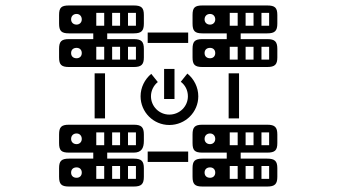

<svg xmlns="http://www.w3.org/2000/svg" viewBox="-20 -739 1240 702"><path d="M240 -231C240 -243 248 -251 260 -251C271 -251 279 -243 279 -231C279 -220 271 -212 260 -212C248 -212 240 -220 240 -231ZM240 -108C240 -120 248 -127 260 -127C271 -127 279 -120 279 -108C279 -96 271 -89 260 -89C248 -89 240 -96 240 -108ZM361 -255V-208H332V-255ZM361 -132V-85H332V-132ZM419 -255V-208H390V-255ZM419 -132V-85H390V-132ZM477 -255V-208H448V-255ZM477 -132V-85H448V-132ZM728 -231C728 -243 736 -251 748 -251C759 -251 767 -243 767 -231C767 -220 759 -212 748 -212C736 -212 728 -220 728 -231ZM728 -108C728 -120 736 -127 748 -127C759 -127 767 -120 767 -108C767 -96 759 -89 748 -89C736 -89 728 -96 728 -108ZM849 -255V-208H820V-255ZM849 -132V-85H820V-132ZM907 -255V-208H878V-255ZM907 -132V-85H878V-132ZM964 -255V-208H936V-255ZM964 -132V-85H936V-132ZM240 -668C240 -680 248 -688 260 -688C271 -688 279 -680 279 -668C279 -657 271 -649 260 -649C248 -649 240 -657 240 -668ZM240 -545C240 -557 248 -564 260 -564C271 -564 279 -557 279 -545C279 -533 271 -526 260 -526C248 -526 240 -533 240 -545ZM361 -692V-645H332V-692ZM361 -568V-521H332V-568ZM419 -692V-645H390V-692ZM419 -568V-521H390V-568ZM477 -692V-645H448V-692ZM477 -568V-521H448V-568ZM728 -668C728 -680 736 -688 748 -688C759 -688 767 -680 767 -668C767 -657 759 -649 748 -649C736 -649 728 -657 728 -668ZM728 -545C728 -557 736 -564 748 -564C759 -564 767 -557 767 -545C767 -533 759 -526 748 -526C736 -526 728 -533 728 -545ZM849 -692V-645H820V-692ZM849 -568V-521H820V-568ZM907 -692V-645H878V-692ZM907 -568V-521H878V-568ZM964 -692V-645H936V-692ZM964 -568V-521H936V-568ZM506 -247C506 -274 497 -283 469 -283H232C204 -283 196 -274 196 -247V-216C196 -189 204 -181 232 -181H321V-159H232C204 -159 196 -150 196 -124V-93C196 -66 204 -57 232 -57H469C497 -57 506 -66 506 -93V-124C506 -150 497 -159 469 -159H372V-181H469C497 -181 506 -197 506 -224ZM668 -147V-185H520V-147ZM994 -247C994 -274 985 -283 957 -283H720C692 -283 684 -274 684 -247V-216C684 -189 692 -181 720 -181H809V-159H720C692 -159 684 -150 684 -124V-93C684 -66 692 -57 720 -57H957C985 -57 994 -66 994 -93V-124C994 -150 985 -159 957 -159H860V-181H957C985 -181 994 -189 994 -216ZM326 -306H364V-471H326ZM533 -469C509 -449 494 -419 494 -387C494 -329 541 -282 599 -282C658 -282 705 -329 705 -387C705 -419 690 -450 665 -470L641 -440C657 -428 667 -409 667 -387C667 -350 637 -320 599 -320C562 -320 532 -350 532 -387C532 -408 542 -427 557 -439ZM816 -306H854V-471H816ZM506 -684C506 -711 497 -719 469 -719H232C204 -719 196 -711 196 -684V-653C196 -626 204 -617 232 -617H321V-596H232C204 -596 196 -587 196 -560V-529C196 -503 204 -494 232 -494H469C497 -494 506 -503 506 -529V-560C506 -587 497 -596 469 -596H372V-617H469C497 -617 506 -626 506 -653ZM668 -582V-620H520V-582ZM580 -377H618V-487H580ZM994 -684C994 -711 985 -719 957 -719H720C692 -719 684 -711 684 -684V-653C684 -626 692 -617 720 -617H809V-596H720C692 -596 684 -587 684 -560V-529C684 -503 692 -494 720 -494H957C985 -494 994 -503 994 -529V-560C994 -587 985 -596 957 -596H860V-617H957C985 -617 994 -626 994 -653Z"/></svg>

Font: CryptoKit_GRILLE 1.4
Style: Regular
Weight: 400
Monospace: yes
Designer: Oceane Juvin
Foundry: http://www.head-geneve.ch
Version: Version 1.004